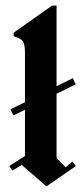

<svg xmlns="http://www.w3.org/2000/svg" viewBox="-20 -659 288 679"><path d="M144.2 0 56.7 -75.8 24.2 -55.8 12.5 -71.7 68.3 -107.5V-270.8L27.5 -250.8L16.7 -272.5L68.3 -297.5V-470.8Q68.3 -500 62.1 -511.2Q55.8 -522.5 28.3 -530.8V-543.3L164.2 -639.2H180V-354.2L237.5 -382.5L247.5 -360.8L180 -327.5V-100L212.5 -67.5L235.8 -87.5L248.3 -71.7Z"/></svg>

Font: Manufacturing Consent
Style: Regular
Weight: 400
Version: Version 3.000; ttfautohint (v1.8.4.7-5d5b)